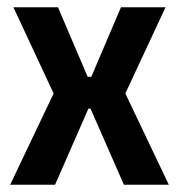

<svg xmlns="http://www.w3.org/2000/svg" viewBox="-20 -510 493 530"><path d="M230 -210H224L132 0H8L128 -252L17 -490H140L222 -298H232L314 -490H437L326 -252L446 0H322Z"/></svg>

Font: Exo 2 Semi Bold Condensed
Style: Regular
Weight: 600
Width: 3
Designer: Natanael Gama
Version: Version 1.001;PS 001.001;hotconv 1.0.70;makeotf.lib2.5.58329